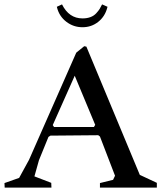

<svg xmlns="http://www.w3.org/2000/svg" viewBox="-31 -850 730 870"><path d="M227.5 -815.4 226.6 -819.3 250 -830.1Q281.7 -766.6 342.8 -766.6Q363.3 -766.6 378.9 -772.5Q394.5 -778.3 405 -789.8Q415.5 -801.3 420.4 -809.3Q425.3 -817.4 431.6 -830.1L456.1 -819.3L455.1 -815.4Q444.8 -775.4 414.1 -751Q383.3 -726.6 342.8 -726.6Q302.2 -726.6 270 -751Q237.8 -775.4 227.5 -815.4ZM-9.8 0 -10.7 -20.5 55.7 -43.9 100.6 -126 314.5 -611.3 350.6 -640.6 360.4 -638.7 602.5 -57.6 679.7 -21.5V0H421.9V-20.5L481.4 -35.2L490.2 -53.7L421.9 -231.4L414.1 -237.3L197.3 -235.4L188.5 -229.5L145.5 -124L125 -50.8L201.2 -21.5L202.1 0ZM213.9 -274.4H394.5L400.4 -284.2L307.6 -506.8L208 -283.2Z"/></svg>

Font: Comprehension SemiBold
Style: Regular
Weight: 600
Designer: Alfredo Marco Pradil
Foundry: Alfredo Marco Pradil
Version: 1.0